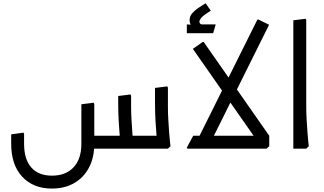

<svg xmlns="http://www.w3.org/2000/svg" viewBox="-20 -864 1885 1116"><path d="M282 232Q173 232 109 163Q45 94 45 -28H120Q120 62 162 109.5Q204 157 282 157Q362 157 407.5 108.5Q453 60 453 -28H528Q528 53 496.5 111.5Q465 170 410 201Q355 232 282 232ZM45 -28V-83L117 -93L120 -85V-28ZM453 -28V-258L525 -267L528 -259V-28ZM480 0V-75H901V0ZM676 0 679 -42Q679 -42 676 -74.5Q673 -107 670 -158Q667 -209 667 -265V-306L739 -315L742 -307V-247Q742 -206 744.5 -165Q747 -124 749.5 -89.5Q752 -55 754.5 -34.5Q757 -14 757 -14L742 0ZM890 0 893 -42Q893 -42 890 -74.5Q887 -107 884 -158Q881 -209 881 -265V-353L953 -362L956 -354V-247Q956 -206 958.5 -165Q961 -124 963.5 -89.5Q966 -55 968.5 -34.5Q971 -14 971 -14L956 0Z M1096 -707Q1082 -727 1082 -747Q1082 -769 1096.5 -786Q1111 -803 1132 -817.5Q1153 -832 1173 -844H1176L1205 -802Q1166 -778 1152.5 -763Q1139 -748 1139 -738Q1139 -731 1143.5 -726.5Q1148 -722 1155 -722ZM1066 -671V-722H1069Q1080 -722 1088.5 -720.5Q1097 -719 1097 -719L1111 -722H1233V-719L1219 -671Z M1186 0 1119 -33 1476 -750H1483L1544 -720ZM1069 0 1066 -6 1103 -75H1545V-14L1530 0ZM1484 -32 1101 -580 1158 -620H1164L1545 -75Z M1685 0V-746L1757 -755L1760 -747V-247Q1760 -206 1762.5 -165Q1765 -124 1767.5 -89.5Q1770 -55 1772.5 -34.5Q1775 -14 1775 -14L1760 0Z"/></svg>

Font: Fustat
Style: Regular
Weight: 400
Designer: Mohamed Gaber, Khaled Hosny, Laura Garcia Mut
Foundry: Kief Type Foundry, Alif Type Foundry, Hard Type Foundry
Version: Version 1.007